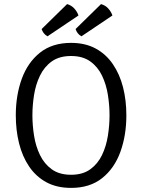

<svg xmlns="http://www.w3.org/2000/svg" viewBox="-20 -904 693 936"><path d="M138 -342Q138 -293.5 146 -242.5Q154 -191.5 174.8 -148.5Q195.5 -105.5 232.2 -78.8Q269 -52 326.5 -52Q383.5 -52 420.2 -78.8Q457 -105.5 477.5 -148.5Q498 -191.5 506 -242.5Q514 -293.5 514 -342Q514 -390.5 506 -441.2Q498 -492 477.5 -535Q457 -578 420.2 -604.5Q383.5 -631 326.5 -631Q269 -631 232.2 -604.5Q195.5 -578 174.8 -535Q154 -492 146 -441.2Q138 -390.5 138 -342ZM57 -342Q57 -439.5 86.2 -519.8Q115.5 -600 175.2 -647.5Q235 -695 326.5 -695Q395.5 -695 446.2 -667.5Q497 -640 530.2 -591.2Q563.5 -542.5 579.8 -478.8Q596 -415 596 -342Q596 -244 566.8 -163.5Q537.5 -83 477.8 -35.5Q418 12 326.5 12Q257 12 206.2 -15.5Q155.5 -43 122.2 -92Q89 -141 73 -205Q57 -269 57 -342ZM472.5 -884Q493 -878.5 507.5 -862.8Q522 -847 528 -828.5L377 -727Q366 -733 358.8 -742.5Q351.5 -752 348.5 -762.5ZM307 -884Q327.5 -878.5 342 -862.8Q356.5 -847 362.5 -828.5L211.5 -727Q200.5 -733 193.2 -742.5Q186 -752 183 -762.5Z"/></svg>

Font: Signika
Style: Regular
Weight: 300
Designer: Anna Giedry
Foundry: Anna Giedry
Version: Version 2.000